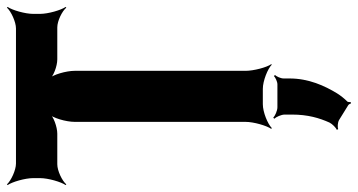

<svg xmlns="http://www.w3.org/2000/svg" viewBox="-264 -518 1031 553"><g transform="rotate(-90 251.5 -241.5)"><path d="M488 -642V-661C488 -685 499 -722 508 -735L506 -737C495 -725 465 -711 446 -711H57C38 -711 8 -725 -3 -737L-5 -735C4 -722 15 -685 15 -661V-642C15 -618 4 -581 -5 -568L-3 -566C7 -578 36 -592 55 -592H143C162 -592 194 -603 203 -616L201 -618C188 -606 177 -566 177 -542V-50C177 -26 166 11 157 24L159 26C171 14 205 0 228 0H272C295 0 330 14 342 26L343 24C334 11 324 -26 324 -50V-542C324 -566 313 -606 300 -618L298 -616C307 -603 338 -592 357 -592H449C468 -592 496 -578 506 -566L508 -568C499 -581 488 -618 488 -642ZM183 220 225 246C227 247 230 252 230 254L234 253C234 251 234 246 235 244C244 235 252 225 259 214C281 178 302 132 302 77V60C302 51 308 39 312 35L309 32C305 36 293 42 285 42H219C209 42 194 35 189 30L186 33C191 38 198 53 198 63V84C198 130 188 163 175 192C171 200 160 211 154 213L156 217C161 215 175 215 183 220Z"/></g></svg>

Font: Asimov
Style: EdgeExtreme
Weight: 500
Designer: Google
Version: Version 2.000980: 2014